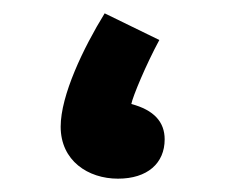

<svg xmlns="http://www.w3.org/2000/svg" viewBox="-20 -264 365 288"><path d="M157 4C201 4 227 -19 227 -55C227 -81 211 -99 177 -108C179 -119 199 -167 219 -204L137 -244C105 -192 71 -121 71 -74C71 -23 112 4 157 4Z"/></svg>

Font: Noto Sans Arabic UI Semi
Style: Regular
Weight: 600
Designer: Nadine Chahine - Monotype Design Team
Foundry: Monotype Imaging Inc.
Version: Version 1.900